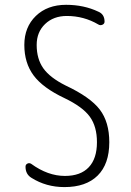

<svg xmlns="http://www.w3.org/2000/svg" viewBox="-20 -760 540 790"><path d="M245.1 -356.4Q156.2 -398.4 118.2 -449.7Q80.1 -501 80.1 -575.2Q80.1 -648.4 127.4 -694.3Q174.8 -740.2 252 -740.2Q325.2 -740.2 384.8 -711.9Q410.2 -701.2 410.2 -670.9Q410.2 -662.1 401.4 -658.2Q392.6 -654.3 384.8 -659.2Q325.2 -694.3 254.9 -694.3Q200.2 -694.3 165.5 -661.1Q130.9 -627.9 130.9 -575.2Q130.9 -517.6 158.2 -479Q185.5 -440.4 250 -408.2Q351.6 -360.4 390.6 -309.1Q429.7 -257.8 429.7 -174.8Q429.7 -85 381.8 -37.6Q334 9.8 245.1 9.8Q169.9 9.8 109.4 -28.3Q85 -43 85 -74.2Q85 -83 92.8 -86.9Q100.6 -90.8 108.4 -85.9Q176.8 -36.1 247.1 -36.1Q311.5 -36.1 345.2 -71.8Q378.9 -107.4 378.9 -174.8Q378.9 -239.3 349.6 -279.8Q320.3 -320.3 245.1 -356.4Z"/></svg>

Font: Rounded Mgen+ 1m light
Style: Regular
Weight: 200
Designer: [Source Han Sans]
Ryoko NISHIZUKA  (kana & ideographs); Paul D. Hunt (Latin, Greek & Cyrillic); Wenlong ZHANG  (bopomofo
Version: Version 1.059.20150602